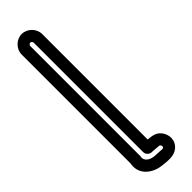

<svg xmlns="http://www.w3.org/2000/svg" viewBox="-275 -719 794 794"><g transform="rotate(-45 122.5 -322.0)"><path d="M126 25C91 25 74 7 75 -10C77 -20 76 -21 76 -24V-661C76 -665 82 -671 86 -671C90 -671 96 -665 96 -661V-20C96 -5 110 5 121 5H127C138 6 150 7 161 8C169 9 172 21 167 25C164 27 163 27 159 27L148 26H146C137 26 133 25 126 25ZM26 -661V-24C26 -22 25 -20 25 -18C18 38 67 69 110 74C144 78 176 82 199 63C228 39 224 2 205 -21C191 -38 173 -42 146 -44V-661C146 -693 118 -721 86 -721C54 -721 26 -693 26 -661Z"/></g></svg>

Font: Electronic
Style: Outline
Weight: 700
Version: Version 1.011